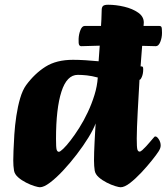

<svg xmlns="http://www.w3.org/2000/svg" viewBox="-20 -776 703 809"><path d="M322.8 -581.4Q316.5 -581.4 313.5 -586.7Q310.5 -592 311.2 -612.1Q312 -631.9 318.9 -649.3Q325.8 -666.7 337 -666.7H650.8Q657.9 -666.7 660.2 -662.2Q662.6 -657.7 662.6 -637.6Q662.6 -617 655.3 -599.2Q648.1 -581.4 636.6 -581.4Q585.7 -583.2 546.9 -583.7Q508 -584.2 474.4 -584.2Q440.7 -584.2 404.6 -583.7Q368.4 -583.2 322.8 -581.4ZM148 13Q141.8 13 125.2 8Q108.6 3 89.7 -6.7Q70.7 -16.3 56.3 -29Q41.9 -41.7 39.1 -57Q35.9 -76.3 35.9 -100Q35.9 -112.4 36.9 -141.8Q37.9 -171.1 40.4 -209.4Q42.9 -247.8 48.9 -287.8Q54.9 -327.8 64.9 -361.9Q74.9 -396 89.9 -417Q126.1 -466.2 172 -495.1Q217.9 -524 287.5 -524Q311.4 -524 339.1 -522.3Q366.9 -520.5 395.5 -517.8Q400.3 -579.2 403 -622.5Q405.8 -665.8 407.2 -693.3Q408.5 -720.9 408.5 -733.6Q408.5 -745.2 413.9 -750.6Q419.3 -756 435.7 -756Q468.6 -756 503.5 -747.7Q538.4 -739.4 562.2 -722.8Q585.9 -706.3 585.9 -680.7Q585.9 -677.7 584.6 -661.7Q583.4 -645.6 581.9 -622.7Q580.4 -599.8 578.4 -575.2Q576.4 -550.6 574.8 -529.2Q573.1 -507.8 572.4 -496.2H576.4Q579.9 -496.2 581.7 -494Q583.4 -491.7 583.4 -484Q583.4 -465.7 577.9 -452.6Q572.4 -439.6 567.7 -439.6Q567.7 -436.6 566.5 -417Q565.4 -397.4 563.7 -367.4Q561.9 -337.3 560.2 -304.4Q558.4 -271.5 557.3 -241.5Q556.2 -211.6 556.2 -192.5Q556.2 -154.7 558.9 -145.9Q561.7 -137.2 568.4 -137.2Q572.4 -137.2 579.8 -143.7Q587.3 -150.3 595.9 -159.7Q604.6 -169.1 612.2 -178.2Q619.7 -187.2 623.9 -191.9Q629.7 -198.5 630.8 -199.7Q632 -201 635 -201Q641.5 -201 649.3 -188.8Q657 -176.7 657 -162.9Q657 -156.6 654.6 -150.5Q652.2 -144.3 648 -137.8Q639.8 -124.8 620 -100.1Q600.3 -75.3 575.6 -49Q551 -22.8 527.9 -4.9Q504.7 13 488 13Q481.7 13 465.1 8Q448.6 3 429.6 -6.7Q410.7 -16.3 396.2 -29Q381.8 -41.7 379.1 -57Q377.8 -66.5 376.9 -77Q376.1 -87.5 376.1 -100Q376.1 -114.5 376.7 -134.7Q377.3 -155 378.5 -177.1Q379.8 -199.2 380.8 -220Q381.8 -240.7 383 -256Q373.9 -231.2 352.6 -196.5Q331.3 -161.9 303.4 -125.5Q275.6 -89.1 246 -57.5Q216.5 -25.9 190.6 -6.5Q164.8 13 148 13ZM228.2 -136.4Q233.2 -136.4 246.5 -149.1Q259.8 -161.8 277.5 -184.7Q295.2 -207.6 314.2 -237.7Q333.2 -267.7 349.8 -303Q366.5 -338.3 378 -375.6Q389.6 -412.9 392 -449.4Q367 -456.1 345.8 -458.4Q324.6 -460.6 307.7 -460.6Q261.5 -460.6 238.8 -389.6Q216 -318.5 216 -191Q216 -153.9 218.7 -145.2Q221.5 -136.4 228.2 -136.4Z"/></svg>

Font: Briem Hand Thin
Style: Regular
Weight: 100
Designer: Gunnlaugur SE Briem, Eben Sorkin
Foundry: Sorkin Type Co.
Version: Version 1.003